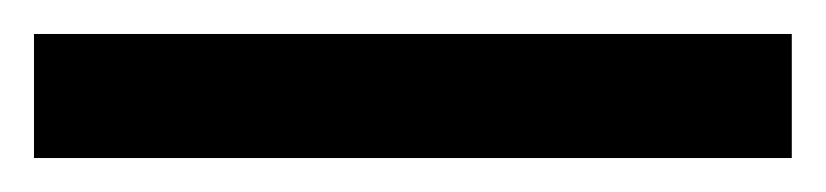

<svg xmlns="http://www.w3.org/2000/svg" viewBox="-22 64 486 113"><path d="M444 157V84H-2V157Z"/></svg>

Font: Noto Sans UI SemiCondensed Medium
Style: Regular
Weight: 500
Width: 4
Designer: Monotype Design Team
Foundry: Monotype Imaging Inc.
Version: Version 1.901